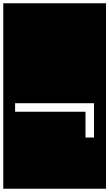

<svg xmlns="http://www.w3.org/2000/svg" viewBox="-32 -937 666 1170"><path d="M-12 -917H614V213H-12ZM489 -99H541V-308H60V-256H489Z"/></svg>

Font: Zilla Slab Highlight Regular
Style: Regular
Weight: 400
Designer: Typotheque Type Foundry
Foundry: Typotheque type foundry
Version: Version 1.1; 2017; ttfautohint (v1.6)